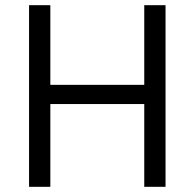

<svg xmlns="http://www.w3.org/2000/svg" viewBox="-20 -720 750 740"><path d="M618 0H536V-319H174V0H92V-700H174V-393H536V-700H618Z"/></svg>

Font: A_ThatdaokhamC
Style: Regular
Weight: 400
Designer: Rangsiwut Chaisin
Foundry: Rangsiwut Chaisin
Version: Version 1.000